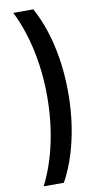

<svg xmlns="http://www.w3.org/2000/svg" viewBox="-107 -877 554 1087"><g transform="rotate(-10 170.0 -333.5)"><path d="M52 165H168C242 31 281 -146 281 -334C281 -521 242 -698 168 -832H53C123 -692 160 -517 160 -335C160 -150 123 25 52 165Z"/></g></svg>

Font: Noto Sans Devanagari ExtraCondensed
Style: Bold
Weight: 700
Width: 2
Designer: Jelle Bosma - Monotype Design Team
Foundry: Monotype Imaging Inc.
Version: Version 2.004